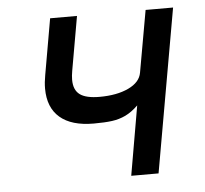

<svg xmlns="http://www.w3.org/2000/svg" viewBox="-44 -597 689 644"><g transform="rotate(-5 300.0 -275.0)"><path d="M413 -233.5Q391.5 -212.5 370 -202.2Q348.5 -192 324.5 -188.8Q300.5 -185.5 262.5 -185.5Q188 -185.5 149 -219Q110 -252.5 110 -316.5Q110 -337.5 114.5 -361.5L147.5 -550H238L206 -368Q203 -351.5 203 -338Q203 -303.5 223.8 -288.2Q244.5 -273 290 -273Q348.5 -273 387.5 -291.5Q426.5 -310 432 -342L469 -550H561.5L464.5 0H372.5Z"/></g></svg>

Font: JuliaMono MediumItalic
Style: Regular
Weight: 500
Italic angle: -9°
Monospace: yes
Designer: cormullion
Foundry: corm
Version: Version 0.049; ttfautohint (v1.8.4)